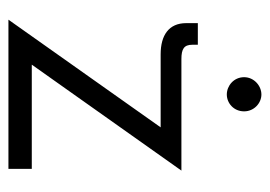

<svg xmlns="http://www.w3.org/2000/svg" viewBox="-110 -514 625 444"><g transform="rotate(90 202.0 -292.5)"><path d="M371 -54H130L375 -400H117C94 -400 84 -406 84 -425V-438H34V-411C34 -371 62 -352 106 -352H275L26 0H371ZM159 -545C159 -521 179 -505 199 -505C219 -505 238 -521 238 -545C238 -568 219 -585 199 -585C179 -585 159 -568 159 -545Z"/></g></svg>

Font: Josefin Sans
Style: Regular
Weight: 400
Designer: Santiago Orozco
Foundry: Typemade
Version: 1.000